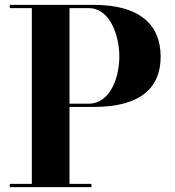

<svg xmlns="http://www.w3.org/2000/svg" viewBox="-20 -770 722 790"><path d="M20.5 -13.5V0H356V-13.5H266V-330H365.5C556.5 -330 641 -407 641 -537C641 -667 556.5 -750 365.5 -750H20.5V-736.5H111V-13.5ZM345.5 -736.5C431.5 -736.5 471 -626 471 -537C471 -448 431.5 -343.5 345.5 -343.5H266V-736.5Z"/></svg>

Font: Bodoni* 16pt
Style: Bold
Weight: 700
Version: Version 2.3